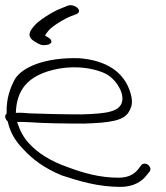

<svg xmlns="http://www.w3.org/2000/svg" viewBox="-28 -714 649 752"><path d="M-7 -253C-6 -248 -3 -243 2 -239C12 -194 33 -161 61 -132C99 -90 146 -55 214 -27C281 -5 356 18 444 18C493 18 526 -2 544 -25L558 -42C560 -45 562 -49 561 -54C559 -64 550 -73 539 -73C534 -73 529 -71 526 -68L513 -51C499 -33 476 -18 436 -18C362 -18 297 -37 241 -58C169 -83 121 -114 86 -152C63 -177 51 -201 39 -236C56 -237 74 -236 93 -235C145 -231 227 -230 302 -230C401 -233 456 -241 476 -275C488 -296 494 -312 483 -350C459 -432 388 -478 282 -486C146 -490 59 -450 31 -405C11 -369 -3 -327 -2 -275C-3 -273 -2 -271 -2 -269C-7 -265 -9 -260 -7 -253ZM34 -272C37 -355 73 -421 202 -445C287 -460 368 -441 402 -415C426 -397 456 -356 451 -320C444 -276 392 -269 292 -266C223 -266 138 -268 88 -270C69 -272 51 -273 34 -272ZM110 -550 124 -542C130 -539 136 -537 144 -537C161 -537 176 -543 173 -554C171 -563 158 -569 149 -574C149 -579 156 -586 162 -594C174 -610 226 -642 251 -651L272 -659C300 -673 260 -704 233 -690L211 -681C180 -670 124 -634 107 -614C89 -593 73 -571 110 -550Z"/></svg>

Font: Stray Cat
Style: SuExtOpObl
Weight: 400
Version: Version 1.0